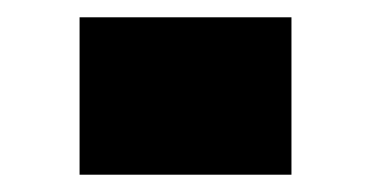

<svg xmlns="http://www.w3.org/2000/svg" viewBox="-20 -411 429 222"><path d="M72 -209V-391H317V-209Z"/></svg>

Font: Saira Expanded Black
Style: Regular
Weight: 900
Width: 7
Designer: Hector Gatti with collaboration of the Omnibus-Type team
Foundry: Omnibus-Type
Version: Version 1.101